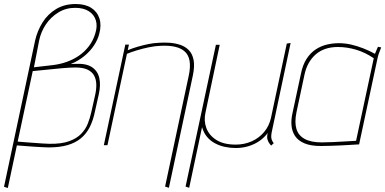

<svg xmlns="http://www.w3.org/2000/svg" viewBox="-25 -723 1918 956"><path d="M150 -522 -5 207 14 213 59 1Q75 2 98 4Q121 6 145.5 7.5Q170 9 189.5 10Q209 11 217 11Q272 11 311.5 -0.5Q351 -12 378 -34.5Q405 -57 422 -90.5Q439 -124 448 -169L467 -254Q477 -299 469.5 -334Q462 -369 433 -388.5Q404 -408 349 -405L327 -404Q366 -420 395.5 -444.5Q425 -469 443.5 -497.5Q462 -526 469 -554Q481 -598 470 -631.5Q459 -665 429 -684Q399 -703 352 -703Q296 -703 254.5 -678Q213 -653 187 -611.5Q161 -570 150 -522ZM170 -522Q179 -565 203.5 -601.5Q228 -638 265.5 -661Q303 -684 349 -684Q391 -684 417.5 -667Q444 -650 452.5 -621Q461 -592 449 -555Q438 -519 416.5 -491.5Q395 -464 367 -445Q339 -426 306 -414.5Q273 -403 239 -399L144 -388ZM63 -18 138 -369 249 -380Q267 -382 285 -383.5Q303 -385 320 -386Q337 -387 350 -387Q389 -387 411.5 -376Q434 -365 444 -346Q454 -327 454.5 -302.5Q455 -278 449 -251L429 -162Q423 -135 412 -107Q401 -79 378.5 -56Q356 -33 318 -19.5Q280 -6 221 -7Q208 -7 188 -8.5Q168 -10 146 -11.5Q124 -13 105 -14.5Q86 -16 74 -17Q62 -18 63 -18Z M915 -347 797 206 816 212 935 -346Q945 -393 939 -424Q933 -455 915.5 -473Q898 -491 873 -499.5Q848 -508 820 -510Q792 -512 766 -510Q740 -509 713.5 -503.5Q687 -498 661 -490.5Q635 -483 611 -473L617 -501H599L492 0H510L607 -455Q629 -464 657 -472.5Q685 -481 716 -487.5Q747 -494 776 -495Q817 -497 847 -490Q877 -483 895.5 -466Q914 -449 919 -419.5Q924 -390 915 -347Z M1329 -70 1422 -509 1403 -506 1324 -135Q1315 -95 1289.5 -65Q1264 -35 1227.5 -19Q1191 -3 1149 -3Q1089 -3 1052.5 -26Q1016 -49 1002.5 -85.5Q989 -122 998 -162L1069 -500H1050L899 206L917 212L981 -90Q989 -62 1005.5 -42Q1022 -22 1045.5 -9.5Q1069 3 1095.5 8.5Q1122 14 1149 14Q1183 14 1213.5 4.5Q1244 -5 1268 -22Q1292 -39 1308 -61Q1303 -41 1307 -28Q1311 -15 1317 -8Q1323 -1 1325 2L1338 -10Q1331 -19 1328 -27.5Q1325 -36 1325.5 -46Q1326 -56 1329 -70Z M1873 -487 1857 -490Q1857 -490 1852 -479Q1847 -468 1842 -455Q1815 -470 1784.5 -482Q1754 -494 1723.5 -501Q1693 -508 1662 -508Q1632 -508 1602.5 -501Q1573 -494 1547 -477Q1521 -460 1501.5 -430Q1482 -400 1473 -354L1431 -158Q1424 -127 1426.5 -98Q1429 -69 1444 -46Q1459 -23 1490.5 -9.5Q1522 4 1573 4Q1595 4 1621 3Q1647 2 1672.5 1Q1698 0 1718.5 -1.5Q1739 -3 1751.5 -3.5Q1764 -4 1763 -4L1855 -434Q1858 -448 1863 -461Q1868 -474 1873 -487ZM1451 -163 1491 -351Q1498 -384 1512.5 -409.5Q1527 -435 1548 -453Q1569 -471 1596.5 -480Q1624 -489 1657 -489Q1681 -489 1703.5 -485.5Q1726 -482 1748 -475.5Q1770 -469 1792 -458.5Q1814 -448 1836 -433L1748 -22Q1749 -22 1732 -21Q1715 -20 1688.5 -18.5Q1662 -17 1632.5 -15.5Q1603 -14 1577 -14Q1524 -14 1492.5 -31Q1461 -48 1451 -81Q1441 -114 1451 -163Z"/></svg>

Font: Advent Pro Thin
Style: Italic
Weight: 250
Italic angle: -12°
Version: Version 3.000